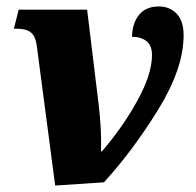

<svg xmlns="http://www.w3.org/2000/svg" viewBox="-20 -566 608 595"><path d="M94 -424Q90 -454 75.5 -465.5Q61 -477 33 -477H23L38 -536H250L286 -240Q295 -164 293 -97H296Q362 -174 406.5 -255.5Q451 -337 451 -395Q451 -425 434 -438.5Q417 -452 389 -452Q390 -494 411 -520Q432 -546 472 -546Q506 -546 527.5 -523.5Q549 -501 549 -457Q549 -354 470 -226Q391 -98 302 -1L151 9Z"/></svg>

Font: Noto Serif NarrowBlack
Style: Italic
Weight: 900
Width: 4
Italic angle: -12°
Designer: Monotype Design Team
Foundry: Monotype Imaging Inc.
Version: Version 1.001